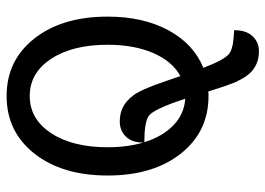

<svg xmlns="http://www.w3.org/2000/svg" viewBox="-131 -514 802 580"><g transform="rotate(-90 270.0 -224.0)"><path d="M509.8 -299.8Q509.8 -192.4 468.5 -116.2Q427.2 -40 355 -10.7Q380.4 55.2 398.4 67.9Q404.8 72.3 413.3 75Q421.9 77.6 427.5 78.6Q433.1 79.6 447.8 80.8Q462.4 82 468.8 82.5Q468.8 118.7 450.7 137.9Q432.6 157.2 405.3 157.2Q367.7 157.2 342.8 133.8Q336.9 127.9 331.8 121.3Q326.7 114.7 321.5 105Q316.4 95.2 313.2 89.1Q310.1 83 305.2 68.8Q300.3 54.7 298.3 49.6Q296.4 44.4 290.8 26.4Q285.2 8.3 283.7 4.4Q279.3 4.9 270 4.9Q162.1 4.9 95.9 -78.9Q29.8 -162.6 29.8 -299.8Q29.8 -437 95.9 -521Q162.1 -605 270 -605Q377.9 -605 443.8 -521Q509.8 -437 509.8 -299.8ZM115.2 -299.8Q115.2 -239.7 129.4 -191.9Q129.4 -226.6 147.5 -244.9Q165.5 -263.2 192.9 -263.2Q228.5 -263.2 253.4 -242.2Q264.2 -232.9 273.2 -220.5Q282.2 -208 290.3 -189.2Q298.3 -170.4 303.2 -157.5Q308.1 -144.5 317.1 -118.2Q326.2 -91.8 330.1 -80.1Q374.5 -104 399.7 -161.9Q424.8 -219.7 424.8 -299.8Q424.8 -405.8 382.3 -470.5Q339.8 -535.2 270 -535.2Q200.2 -535.2 157.7 -470.5Q115.2 -405.8 115.2 -299.8ZM130.4 -189Q147.9 -133.3 181.9 -100.8Q215.8 -68.4 261.7 -65.4Q230.5 -161.6 209.5 -175.8Q190.4 -189 130.4 -189Z"/></g></svg>

Font: Nikodecs
Style: Medium
Weight: 500
Version: Version 0.29